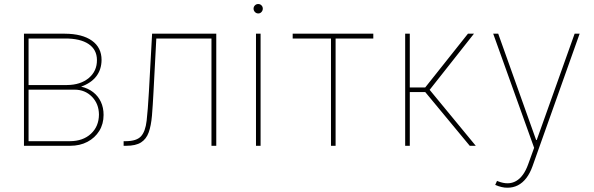

<svg xmlns="http://www.w3.org/2000/svg" viewBox="-20 -710 2894 935"><path d="M96.7 0V-545.9H295.9Q380.9 -545.4 427.7 -512Q474.6 -478.5 474.6 -418Q474.1 -371.1 448.7 -338.1Q423.3 -305.2 375 -288.1Q409.2 -280.3 433.6 -261.2Q458 -242.2 471.2 -214.1Q484.4 -186 484.4 -150.4Q484.4 -106.4 463.4 -72.5Q442.4 -38.6 405.8 -19.3Q369.1 0 321.3 0ZM119.1 -22.5H321.3Q384.3 -22.9 422.9 -58.6Q461.4 -94.2 461.9 -152.3Q461.4 -204.6 427.7 -239Q394 -273.4 342.8 -273.4H119.1ZM119.1 -295.9H306.6Q372.1 -296.4 412.4 -330.1Q452.6 -363.8 452.1 -418Q451.7 -468.8 411.1 -495.8Q370.6 -522.9 295.9 -522.5H119.1Z M582 0V-22.5H593.8Q645 -22.9 666.5 -46.1Q688 -69.3 694.1 -122.1Q700.2 -174.8 705.1 -262.7L720.7 -545.9H1033.2V0H1009.8V-522.5H741.2L727.5 -261.7Q724.1 -195.8 720 -146.7Q715.8 -97.7 704.1 -65.2Q692.4 -32.7 666.7 -16.4Q641.1 0 593.8 0Z M1226.6 0V-545.9H1249V0ZM1237.8 -644.5Q1228 -644.5 1221.4 -651.6Q1214.8 -658.7 1214.8 -668Q1214.8 -677.2 1221.4 -683.8Q1228 -690.4 1237.3 -690.4Q1247.1 -690.4 1253.4 -683.8Q1259.8 -677.2 1259.8 -668Q1259.8 -658.7 1253.4 -651.6Q1247.1 -644.5 1237.8 -644.5Z M1405.3 -522.5V-545.9H1797.9V-522.5H1614.3V0H1591.8V-522.5Z M1953.1 0V-545.9H1975.6V-284.2H2050.8L2258.8 -545.9H2288.1L2072.3 -272.5L2296.9 0H2267.6L2050.8 -261.7H1975.6V0Z M2452.1 204.1Q2438.5 204.6 2422.9 200.9Q2407.2 197.3 2391.6 190.4L2400.4 170.9L2405.3 172.9Q2456.1 192.9 2493.2 171.6Q2530.3 150.4 2551.8 90.8L2581.1 9.8L2381.8 -545.9H2406.2L2590.8 -28.3H2593.8L2778.3 -545.9H2802.7L2573.2 99.6Q2561 133.8 2543 157.2Q2524.9 180.7 2502 192.4Q2479 204.1 2452.1 204.1Z"/></svg>

Font: Inter Tight Thin
Style: Regular
Weight: 250
Designer: Rasmus Andersson
Foundry: rsms
Version: Version 3.004